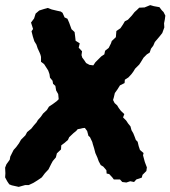

<svg xmlns="http://www.w3.org/2000/svg" viewBox="-37 -712 665 749"><path d="M36 17 9 11 -1 7 -9 -5 -17 -20 -16 -36 -17 -58 -12 -71 1 -89 3 -101 16 -127 26 -138 37 -153 45 -167 62 -184 69 -197 85 -210 96 -224 105 -234 111 -244 122 -256 131 -269 146 -283 154 -296 169 -306 185 -318 192 -325 190 -345 182 -359 179 -377 170 -385 168 -397 158 -409 156 -423 151 -437 144 -448 135 -462 123 -471V-490L121 -498L117 -508L110 -523L105 -538L97 -551L91 -570L86 -590L92 -599L84 -624L96 -640L102 -659L116 -671L135 -677L149 -681L165 -675L186 -670L200 -667L207 -662L215 -644L226 -639L233 -623L238 -609L242 -598L254 -587L256 -571L258 -553L274 -543L270 -526L283 -512L281 -497L284 -487L291 -478L299 -466L312 -459L327 -457L335 -469L343 -477L358 -492L370 -500L373 -514L387 -525L396 -543L399 -552L415 -567L417 -591L433 -602L443 -617L450 -629L462 -635L477 -651L488 -665L497 -673L506 -682L527 -683L549 -692L563 -688L585 -684L594 -672L601 -665L608 -651L606 -636L603 -621L604 -605L596 -583L584 -568L567 -548L561 -534L552 -522L547 -507L536 -500L523 -487L512 -469L506 -460L490 -444L484 -434L476 -423L464 -410L450 -401L449 -388L431 -379L421 -363L411 -349L407 -332L404 -322L410 -310L420 -301L426 -291L435 -279L448 -267L443 -254L455 -242L463 -230L472 -219L476 -204L483 -192L489 -177L493 -166L500 -159L504 -142L509 -127L523 -115L521 -106L528 -80L536 -59L534 -45L519 -30L516 -19L495 -12L486 -2L471 -5L456 0L440 -2L431 -12H407L401 -20L389 -33L379 -35L378 -48L366 -62L356 -68L348 -83L343 -97L335 -115L330 -134L325 -150L323 -158L314 -177L308 -182L303 -201L294 -213L285 -212L277 -210L266 -208L261 -202L250 -193L233 -177L228 -166L214 -154L202 -145L201 -129L185 -114L181 -98L169 -84L163 -73L152 -51L138 -36L126 -20L110 -9L94 1L75 10H61Z"/></svg>

Font: Winky Rough
Style: Bold Italic
Weight: 700
Italic angle: -8.97852°
Designer: Simon Atzbach
Foundry: typofactur
Version: Version 1.206; ttfautohint (v1.8.4.7-5d5b)